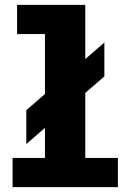

<svg xmlns="http://www.w3.org/2000/svg" viewBox="-20 -770 540 790"><path d="M88.3 -177.3V-316.7L409.4 -595.1V-455.6ZM31.7 0V-120.3H165V-629.7H50.3V-750H330.9V-120.3H465.1V0Z"/></svg>

Font: Trispace Thin
Style: Regular
Weight: 100
Designer: Tyler Finck
Foundry: Etcetera Type Company
Version: Version 1.210